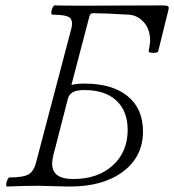

<svg xmlns="http://www.w3.org/2000/svg" viewBox="-20 -687 644 710"><path d="M5.9 2.9Q2.4 1.5 2.9 -5.9Q3.4 -13.2 7.3 -22Q11.2 -30.8 15.1 -30.8Q65.4 -30.8 85.4 -42.2Q105.5 -53.7 113.8 -87.9L243.2 -579.1Q251.5 -611.3 237.1 -622.1Q222.7 -632.8 172.9 -632.8Q169.4 -634.3 169.7 -641.8Q169.9 -649.4 174.1 -658.2Q178.2 -667 182.1 -667Q219.2 -666 293.9 -666Q342.3 -666 437.3 -666.5Q532.2 -667 578.1 -667Q596.7 -667 601.1 -664.1Q605.5 -661.1 603 -650.9L564.9 -497.1Q564 -493.2 554.9 -491.9Q545.9 -490.7 537.6 -492.4Q529.3 -494.1 529.8 -498Q535.2 -528.8 535.2 -535.2Q535.2 -579.6 511.2 -605.5Q487.3 -631.3 455.1 -632.8Q364.3 -638.2 324.2 -638.2Q314 -638.2 311 -627.9L244.1 -373Q264.2 -377.9 292 -377.9Q395 -377.9 451.9 -331.5Q508.8 -285.2 508.8 -201.2Q508.8 -107.9 435.1 -52.5Q361.3 2.9 236.8 2.9Q217.8 2.9 179.4 1.5Q141.1 0 122.1 0Q64.5 0 5.9 2.9ZM250 -24.9Q341.3 -24.9 396.7 -75Q452.1 -125 452.1 -207Q452.1 -275.9 410.4 -314.9Q368.7 -354 292 -354Q263.7 -354 249.5 -346.2Q235.4 -338.4 231 -321.8L185.1 -143.1Q172.9 -101.1 172.9 -82Q172.9 -24.9 250 -24.9Z"/></svg>

Font: Junicode SmCond Light
Style: Italic
Weight: 300
Width: 4
Italic angle: -11°
Designer: Peter S. Baker
Version: Version 2.206